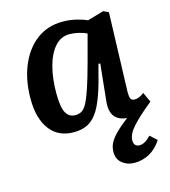

<svg xmlns="http://www.w3.org/2000/svg" viewBox="-112 -614 834 941"><g transform="rotate(-15 304.5 -144.0)"><path d="M206 14Q128 14 85.5 -42.5Q43 -99 43 -198Q43 -293 74 -367Q105 -441 160.5 -482.5Q216 -524 292 -524Q328 -524 361 -516Q394 -508 415 -498L498 -522L524 -510L511 -107Q511 -83 516 -73.5Q521 -64 537 -64Q558 -64 584 -84L607 -34Q538 22 505 59Q472 96 472 127Q472 159 502 159Q528 159 559 126L593 157Q567 197 531.5 216.5Q496 236 455 236Q419 236 393.5 215.5Q368 195 368 159Q368 135 377.5 115Q387 95 410 71Q433 47 476 14Q434 11 413.5 -15Q393 -41 399 -94L418 -278L409 -279L386 -192Q367 -123 344.5 -77Q322 -31 289.5 -8.5Q257 14 206 14ZM235 -65Q254 -65 268 -73.5Q282 -82 295 -106.5Q308 -131 323.5 -177.5Q339 -224 359 -298L396 -436Q381 -444 356 -450Q331 -456 309 -456Q264 -456 233.5 -420.5Q203 -385 187.5 -325.5Q172 -266 172 -193Q172 -123 187.5 -94Q203 -65 235 -65Z"/></g></svg>

Font: Literata 12pt SemiBold
Style: Italic
Weight: 600
Italic angle: -2°
Designer: Latin by Veronika Burian and Jose Scaglione. Greek by Irene Vlachou. Cyrillic by Vera Evstafieva
Foundry: TypeTogether
Version: Version 3.002